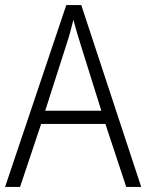

<svg xmlns="http://www.w3.org/2000/svg" viewBox="-20 -736 577 756"><path d="M477 0 395 -248H142L59 0H0L241 -716H300L536 0ZM297 -562Q291 -581 283 -608Q275 -635 269 -658Q263 -633 256 -608Q249 -583 242 -562L158 -300H379Z"/></svg>

Font: Noto Sans Lao UI SemCond Light
Style: Regular
Weight: 300
Width: 4
Designer: Monotype Design Team
Foundry: Monotype Imaging Inc.
Version: Version 2.000; ttfautohint (v1.8.4.7-5d5b)